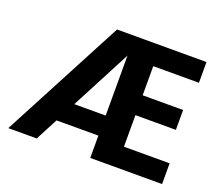

<svg xmlns="http://www.w3.org/2000/svg" viewBox="-117 -868 1187 1035"><g transform="rotate(20 477.0 -350.0)"><path d="M20 0 389 -700H902V-581H640V-414H872V-300H640V-119H902V0H490V-587L183 0ZM165 -128 228 -243H562V-128Z"/></g></svg>

Font: DM Sans 17pt Black
Style: Regular
Weight: 900
Version: Version 4.004;gftools[0.9.30]